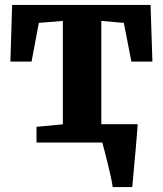

<svg xmlns="http://www.w3.org/2000/svg" viewBox="-20 -576 658 776"><path d="M435.5 180Q433.5 164.5 428 138.8Q422.5 113 415.5 85Q408.5 57 402.5 33.8Q396.5 10.5 393.5 0L356.5 -74H536.5Q535.5 -60.5 533.5 -34.5Q531.5 -8.5 528.8 23Q526 54.5 523 85.8Q520 117 518 142.2Q516 167.5 514.5 180ZM127.5 0V-63.5L234 -73.5V-491.5L137 -483.5L107.5 -327H22L29 -556H588.5L596 -327H511L480.5 -483.5L389.5 -491.5V-73.5L500 -63.5V0Z"/></svg>

Font: Merriweather ExtraBold
Style: Regular
Weight: 800
Version: Version 2.100